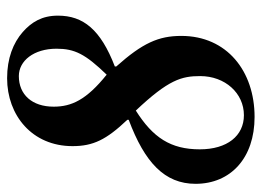

<svg xmlns="http://www.w3.org/2000/svg" viewBox="-118 -605 736 540"><g transform="rotate(-90 250.0 -335.0)"><path d="M183 -341C63 -296 3 -240 3 -153C3 -54 76 13 191 13C320 13 419 -65 419 -193C419 -257 399 -302 333 -376V-380C437 -420 476 -469 476 -540C476 -585 458 -614 430 -639C399 -666 356 -683 300 -683C196 -683 109 -613 109 -499C109 -441 127 -404 183 -345ZM383 -544C383 -493 368 -463 310 -403C239 -460 220 -502 220 -552C220 -613 254 -650 306 -650C349 -650 383 -608 383 -544ZM306 -140C306 -70 258 -17 196 -17C138 -17 100 -64 100 -141C100 -223 133 -273 209 -321C296 -229 306 -192 306 -140Z"/></g></svg>

Font: XITS
Style: Bold Italic
Weight: 700
Italic angle: -16.33°
Designer: MicroPress Inc., with final additions and corrections provided by Coen Hoffman, Elsevier (retired)
Version: Version 1.105